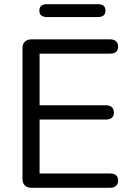

<svg xmlns="http://www.w3.org/2000/svg" viewBox="-20 -892 622 912"><path d="M502.9 -67.9Q541 -67.9 541 -34.2Q541 -18.1 531 -9Q521 0 502.9 0H128.9Q109.9 0 98.4 -11Q86.9 -22 86.9 -40V-665Q86.9 -683.1 98.4 -694.1Q109.9 -705.1 128.9 -705.1H502.9Q521 -705.1 531 -696Q541 -687 541 -670.9Q541 -637.2 502.9 -637.2H168V-392.1H482.9Q501 -392.1 511 -383.1Q521 -374 521 -357.9Q521 -324.2 482.9 -324.2H168V-67.9ZM203.1 -811Q167 -811 167 -841.6Q167 -872.1 203.1 -872.1H444.8Q481 -872.1 481 -841.6Q481 -811 444.8 -811Z"/></svg>

Font: Nunito-Regular
Style: Regular
Weight: 400
Designer: Vernon Adams
Foundry: newtypography
Version: Version 3.000